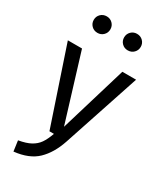

<svg xmlns="http://www.w3.org/2000/svg" viewBox="-240 -853 971 1150"><g transform="rotate(30 246.0 -277.5)"><path d="M306 3Q275 95 219.5 148.5Q164 202 61 213L51 141Q103 132 134 115Q165 98 183.5 71.5Q202 45 218 0H187L10 -527H108L249 -67L387 -527H482ZM198 -711Q198 -687 181.5 -670.5Q165 -654 141 -654Q116 -654 99.5 -670.5Q83 -687 83 -711Q83 -735 99.5 -751.5Q116 -768 141 -768Q165 -768 181.5 -751.5Q198 -735 198 -711ZM408 -711Q408 -687 391.5 -670.5Q375 -654 350 -654Q326 -654 309.5 -670.5Q293 -687 293 -711Q293 -735 309.5 -751.5Q326 -768 350 -768Q375 -768 391.5 -751.5Q408 -735 408 -711Z"/></g></svg>

Font: FiraGOUPP
Style: Medium
Weight: 400
Designer: bBox Type
Foundry: bBox Type GmbH
Version: Version 1.001